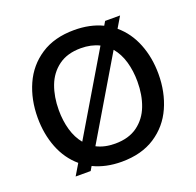

<svg xmlns="http://www.w3.org/2000/svg" viewBox="-125 -831 993 973"><g transform="rotate(-20 372.0 -345.0)"><path d="M697.8 -345.2Q697.8 -247.1 661.6 -166.5Q625.5 -85.9 552.2 -38.1Q479 9.8 371.6 9.8Q286.6 9.8 219.7 -22.5L206.5 0H125.5L161.6 -60.5Q104.5 -108.9 75.4 -183.1Q46.4 -257.3 46.4 -345.2Q46.4 -442.9 82.3 -523.4Q118.2 -604 191.4 -652.1Q264.6 -700.2 371.6 -700.2Q457 -700.2 522.9 -668.5L535.6 -689.9H616.2L581.1 -630.9Q638.7 -582.5 668.2 -508.1Q697.8 -433.6 697.8 -345.2ZM217.3 -154.3 470.7 -580.6Q427.7 -602.1 371.6 -602.1Q298.3 -602.1 251 -567.1Q203.6 -532.2 181.9 -474.4Q160.2 -416.5 160.2 -345.2Q160.2 -287.6 174.3 -238.3Q188.5 -189 217.3 -154.3ZM584.5 -345.2Q584.5 -403.3 570.1 -452.9Q555.7 -502.4 525.9 -537.6L272 -109.9Q314.5 -87.9 371.6 -87.9Q445.3 -87.9 492.9 -122.8Q540.5 -157.7 562.5 -215.6Q584.5 -273.4 584.5 -345.2Z"/></g></svg>

Font: Acari Sans SemiBold
Style: Regular
Weight: 600
Designer: Alfredo Marco Pradil and Stefan Peev
Foundry: Hanken Design Co.
Version: Version 1.045;January 11, 2019;FontCreator 11.5.0.2425 64-bi